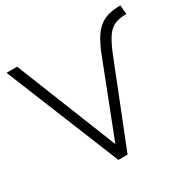

<svg xmlns="http://www.w3.org/2000/svg" viewBox="-160 -889 1054 1051"><g transform="rotate(-30 367.0 -363.5)"><path d="M297 0 5 -719H72L334 -63H318L503 -539Q523 -591 544 -627Q565 -663 591 -685.5Q617 -708 650.5 -717.5Q684 -727 729 -727L734 -670Q691 -670 661.5 -658Q632 -646 609.5 -614Q587 -582 563 -524L355 0Z"/></g></svg>

Font: Nunitoga
Style: Light
Weight: 300
Designer: Vernon Adams
Foundry: Vernon Adams
Version: Version 1.0